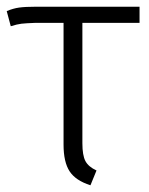

<svg xmlns="http://www.w3.org/2000/svg" viewBox="-20 -543 443 571"><path d="M225 -475V-117Q225 -81 234 -64Q243 -47 267 -36L249 8Q205 -6 187 -33.5Q169 -61 169 -113V-475H85Q57 -474 44 -472.5Q31 -471 12 -465L0 -510Q19 -518 37 -520.5Q55 -523 86 -523H395V-475Z"/></svg>

Font: Fira Sans Condensed Light
Style: Regular
Weight: 300
Width: 3
Designer: bBox Type GmbH & Carrois Corporate GbR & Edenspiekermann AG
Foundry: bBox Type GmbH & Carrois Corporate GbR & Edenspiekermann AG
Version: Version 4.301